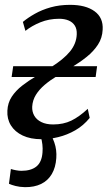

<svg xmlns="http://www.w3.org/2000/svg" viewBox="-20 -565 456 793"><path d="M83 208Q61 207.5 44.5 203.2Q28 199 17 194L25 133Q34 136 46.2 138.2Q58.5 140.5 68.5 140.5Q108 140.5 130.2 122.8Q152.5 105 155.5 65Q157 48.5 155 31.5Q153 14.5 148.5 0L148 -28.5H181.5Q194 -6.5 204.5 23.8Q215 54 212.5 88Q210 126.5 194 153.8Q178 181 149.8 194.8Q121.5 208.5 83 208ZM151.5 10Q106 10 73.8 -5.2Q41.5 -20.5 25 -47.2Q8.5 -74 10.5 -108Q12 -140.5 28.5 -165.5Q45 -190.5 71.2 -211Q97.5 -231.5 128.5 -249.8Q159.5 -268 190.5 -287.5Q242 -319.5 268.8 -352Q295.5 -384.5 297 -423Q298 -445 289 -459.2Q280 -473.5 263.2 -480.5Q246.5 -487.5 224.5 -487.5Q182.5 -487.5 146.5 -472.8Q110.5 -458 85 -437.5L74.5 -474.5Q95.5 -492 124.2 -508.2Q153 -524.5 189.5 -534.8Q226 -545 269.5 -545Q334 -545 370.5 -518.5Q407 -492 404 -442.5Q402.5 -408 384.5 -380.5Q366.5 -353 338.5 -330.5Q310.5 -308 278.2 -288.5Q246 -269 215 -250.5Q187.5 -234 164.8 -214.8Q142 -195.5 128.2 -173.2Q114.5 -151 113 -124.5Q112 -104 121.5 -87.2Q131 -70.5 150.8 -60.8Q170.5 -51 199.5 -51Q242 -51 274.5 -66.8Q307 -82.5 342.5 -115.5L350.5 -78Q324.5 -46 290.8 -26.8Q257 -7.5 221 1.2Q185 10 151.5 10ZM28 -247 34.5 -291.5H381L375 -247Z"/></svg>

Font: Merriweather 72pt
Style: Italic
Weight: 400
Italic angle: -7.8°
Version: Version 2.101